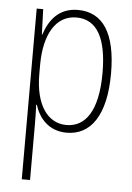

<svg xmlns="http://www.w3.org/2000/svg" viewBox="-54 -673 587 855"><g transform="rotate(5 239.0 -245.5)"><path d="M260 -632C174 -632 132 -574 111 -509H109L105 -622H76V141H113V-109C113 -141 112 -172 111 -195H114C132 -138 175 -83 257 -83C364 -83 431 -175 431 -363C431 -543 371 -632 260 -632ZM256 -598C349 -598 393 -515 393 -362C393 -188 335 -117 253 -117C168 -117 113 -196 113 -332V-377C114 -510 164 -598 256 -598Z"/></g></svg>

Font: Noto Sans Telugu UI Condensed ExtraLight
Style: Regular
Weight: 200
Width: 3
Designer: Jelle Bosma - Monotype Design Team
Foundry: Monotype Imaging Inc.
Version: Version 2.005